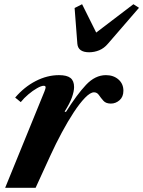

<svg xmlns="http://www.w3.org/2000/svg" viewBox="-20 -891 680 911"><path d="M4.5 0 190.5 -456Q196.5 -471 196.5 -476.5Q196.5 -484 187.5 -484Q176 -484 155.8 -472.5Q135.5 -461 114.5 -443.2Q93.5 -425.5 78.5 -406.5L52 -428Q95 -478.5 149.5 -506.5Q204 -534.5 260 -534.5Q297.5 -534.5 314.5 -521Q331.5 -507.5 331.5 -478Q331.5 -458 321.5 -429.5Q311.5 -401 286.5 -361.5L293 -360Q344.5 -442 388 -488.2Q431.5 -534.5 482.5 -534.5Q518.5 -534.5 542 -514Q565.5 -493.5 565.5 -460.5Q565.5 -431.5 547.2 -415.5Q529 -399.5 506 -399.5Q482.5 -399.5 470.5 -413Q458.5 -426.5 449.5 -439.8Q440.5 -453 426 -453Q408.5 -453 383.5 -427.2Q358.5 -401.5 330.2 -358.5Q302 -315.5 273.5 -262.5Q245 -209.5 220 -155L149 0ZM403 -643Q350.5 -643 347 -683.5L334 -853L369.5 -871L436.5 -736.5L613 -871L639.5 -854L492.5 -684Q474 -662 450.8 -652.5Q427.5 -643 403 -643Z"/></svg>

Font: Libre Caslon Text Bold
Style: Italic
Weight: 700
Italic angle: -22.583°
Designer: Pablo Impallari, Rodrigo Fuenzalida, Katja Schimmel
Foundry: Pablo Impallari, Rodrigo Fuenzalida
Version: Version 2.000